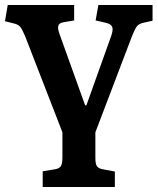

<svg xmlns="http://www.w3.org/2000/svg" viewBox="-22 -530 631 769"><path d="M149 219V156L198 148Q216 145 222 135Q228 125 228 98V0L79 -384Q67 -413 59 -422.5Q51 -432 34 -436L-2 -445L9 -510H275V-448L233 -441Q215 -438 211.5 -427Q208 -416 217 -392L319 -108H324L423 -385Q432 -410 427.5 -422Q423 -434 401 -439L361 -448L372 -510H589V-447L553 -439Q535 -435 527 -425.5Q519 -416 507 -386L360 0V103Q360 127 366.5 136Q373 145 390 148L438 157V219Z"/></svg>

Font: Literata SemiBold
Style: Regular
Weight: 600
Designer: Latin by Veronika Burian and Jose Scaglione. Greek by Irene Vlachou. Cyrillic by Vera Evstafieva.
Foundry: TypeTogether
Version: Version 3.103; ttfautohint (v1.8.4.7-5d5b);gftools[0.9.29]